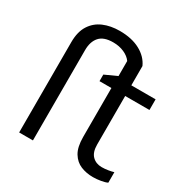

<svg xmlns="http://www.w3.org/2000/svg" viewBox="-176 -909 1025 1062"><g transform="rotate(30 336.5 -377.5)"><path d="M561 10Q519 10 483.5 -4.5Q448 -19 426 -55Q404 -91 404 -156V-468H328V-510L405 -545V-641Q389 -664 357.5 -678Q326 -692 287 -692Q227 -692 200 -661.5Q173 -631 173 -577V0H85V-577Q85 -643 111.5 -684.5Q138 -726 183.5 -745.5Q229 -765 287 -765Q364 -765 417 -736.5Q470 -708 492 -659V-536H647V-468H492V-158Q492 -109 515.5 -85.5Q539 -62 576 -62Q596 -62 617 -65.5Q638 -69 651 -73V-6Q637 1 611 5.5Q585 10 561 10Z"/></g></svg>

Font: Go Noto Kurrent-Regular
Style: Regular
Weight: 400
Designer: Monotype Design Team
Foundry: Monotype Imaging Inc.
Version: Version 2.012; ttfautohint (v1.8.4.7-5d5b)